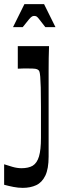

<svg xmlns="http://www.w3.org/2000/svg" viewBox="-41 -712 322 928"><path d="M-21 82Q-3 88 19.5 94.5Q42 101 63 101Q79 101 93 98Q107 95 117 89Q138 76 147.5 44Q157 12 157 -46Q157 -137 157 -196Q157 -255 156 -289.5Q155 -324 153.5 -341Q152 -358 150 -364.5Q148 -371 145 -373Q140 -378 130 -379.5Q120 -381 96 -381Q83 -381 71 -381Q59 -381 45 -380V-489H196Q195 -463 194.5 -432.5Q194 -402 194 -370Q194 -338 194 -305.5Q194 -273 194 -244.5Q194 -216 194 -195Q194 -162 194 -137Q194 -112 194 -87Q194 -62 194 -30.5Q194 1 194 45Q194 104 178 137Q162 170 134 183Q106 196 69 196Q47 196 24 191.5Q1 187 -21 181ZM22 -581 77 -692H172L227 -581H178Q157 -608 148.5 -619Q140 -630 135.5 -632.5Q131 -635 124 -635Q119 -635 114 -632.5Q109 -630 99.5 -619Q90 -608 69 -581Z"/></svg>

Font: Ojuju SemiBold
Style: Regular
Weight: 600
Designer: Chisaokwu Joboson, Mirko Velimirovic
Foundry: Udi Foundry
Version: Version 1.000